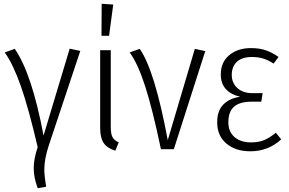

<svg xmlns="http://www.w3.org/2000/svg" viewBox="-20 -788 1525 1014"><path d="M210 -72 348 -531 404 -519 237 -18Q214 53 214 107Q214 141 224 198L179 206Q158 149 158 100Q158 52 179 -11Q131 -217 90 -333.5Q49 -450 5 -511L58 -530Q149 -398 210 -72Z M565 -117Q565 -81 574 -64Q583 -47 607 -36L589 8Q545 -6 527 -33.5Q509 -61 509 -113V-523H565ZM578 -764 556 -599H516L517 -768Z M866 -48 1009 -530 1064 -518 898 0H830Q785 -214 746.5 -333Q708 -452 665 -511L718 -530Q797 -417 866 -48Z M1451 -487 1425 -452Q1398 -470 1371 -478.5Q1344 -487 1310 -487Q1259 -487 1231.5 -462Q1204 -437 1204 -392Q1204 -350 1233.5 -323Q1263 -296 1313 -296H1367L1360 -251H1309Q1246 -251 1216 -224.5Q1186 -198 1186 -142Q1186 -93 1218 -64.5Q1250 -36 1306 -36Q1347 -36 1376 -48.5Q1405 -61 1437 -87L1465 -52Q1397 11 1302 11Q1224 11 1175.5 -30Q1127 -71 1127 -142Q1127 -203 1159.5 -236Q1192 -269 1248 -277Q1146 -302 1146 -395Q1146 -459 1190.5 -496.5Q1235 -534 1306 -534Q1352 -534 1386.5 -521.5Q1421 -509 1451 -487Z"/></svg>

Font: Fira Sans Condensed Light
Style: Regular
Weight: 300
Width: 3
Designer: bBox Type GmbH & Carrois Corporate GbR & Edenspiekermann AG
Foundry: bBox Type GmbH & Carrois Corporate GbR & Edenspiekermann AG
Version: Version 4.301